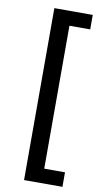

<svg xmlns="http://www.w3.org/2000/svg" viewBox="-96 -726 497 947"><g transform="rotate(10 153.0 -252.5)"><path d="M96.6 -682.6V178.5H288.9V105.8H184.9V-610H288.9V-682.6Z"/></g></svg>

Font: Montserrat Ace
Style: Regular
Weight: 500
Designer: Julieta Ulanovsky
Foundry: Julieta Ulanovsky
Version: Version 1